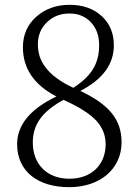

<svg xmlns="http://www.w3.org/2000/svg" viewBox="-20 -762 576 796"><path d="M267 14C394 14 484 -61 484 -172C484 -265 434 -328 313 -385C406 -433 452 -496 452 -574C452 -623 436 -663 403 -694C369 -726 324 -742 269 -742C214 -742 169 -726 132 -694C94 -661 75 -618 75 -566C75 -478 121 -410 214 -362C105 -310 51 -244 51 -164C51 -53 135 14 267 14ZM418 -164C418 -79 359 -21 268 -21C176 -21 116 -80 116 -171C116 -209 126 -242 147 -270C166 -297 198 -323 243 -348C308 -319 353 -290 380 -261C405 -233 418 -201 418 -164ZM284 -398C230 -423 191 -452 168 -484C147 -511 137 -543 137 -578C137 -616 150 -647 177 -672C202 -695 232 -706 268 -706C306 -706 337 -693 360 -666C381 -642 391 -612 391 -575C391 -499 360 -447 284 -398Z"/></svg>

Font: AllPunType Light
Style: Regular
Weight: 300
Version: 1.0